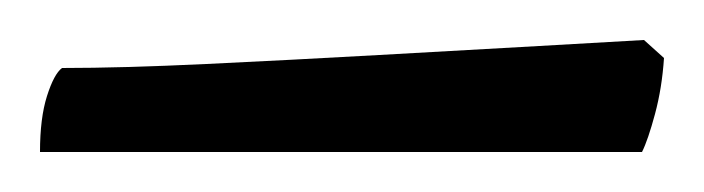

<svg xmlns="http://www.w3.org/2000/svg" viewBox="-20 -674 352 96"><path d="M0 -598Q0 -615 3.5 -626Q7 -637 11 -640Q41 -640 83 -642Q125 -644 169.5 -646.5Q214 -649 249.5 -651Q285 -653 302 -654L312 -645Q311 -630 307.5 -617Q304 -604 301 -598Z"/></svg>

Font: Texturina 72pt ExtraLight
Style: Regular
Weight: 200
Designer: Guillermo Torres Carreño
Foundry: Omnibus-Type
Version: Version 1.002; ttfautohint (v1.8.3)